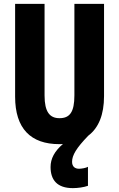

<svg xmlns="http://www.w3.org/2000/svg" viewBox="-20 -734 614 991"><path d="M352 101C352 68 373 31 436 -34C489 -74 517 -142 517 -238V-714H364V-242C364 -155 340 -124 287 -124C237 -124 210 -156 210 -241V-714H58V-235C58 -70 139 10 286 10C292 10 299 10 305 9C261 47 241 85 241 128C241 195 275 237 356 237C380 237 412 233 434 225V127C424 133 401 137 388 137C367 137 352 126 352 101Z"/></svg>

Font: Noto Sans Georgian ExtraCondensed ExtraBold
Style: Regular
Weight: 800
Width: 2
Designer: Monotype Design Team, Akaki Razmadze
Foundry: Google LLC
Version: Version 2.005